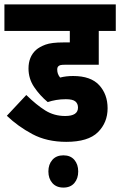

<svg xmlns="http://www.w3.org/2000/svg" viewBox="-20 -642 544 869"><path d="M278 -193Q255 -193 234.5 -189.5Q214 -186 196 -180Q160 -210 134.5 -248Q109 -286 109 -332Q109 -385 143 -416Q159 -430 186 -440Q213 -450 267 -450H296V-502H0V-622H504V-502H427V-349H276Q261 -349 254.5 -347.5Q248 -346 244 -342Q239 -337 239 -327Q239 -317 242 -308.5Q245 -300 252 -291Q279 -298 311 -298Q391 -298 429 -256.5Q467 -215 467 -152Q467 -87 423 -43.5Q379 0 280 0Q192 0 126.5 -35Q61 -70 11 -118L99 -212Q145 -167 185 -142Q225 -117 275 -117Q333 -117 333 -155Q333 -173 321 -183Q309 -193 278 -193ZM199 134Q199 102 217 81.5Q235 61 267 61Q299 61 316.5 81.5Q334 102 334 134Q334 166 316.5 186.5Q299 207 267 207Q235 207 217 186.5Q199 166 199 134Z"/></svg>

Font: Noto Sans ExtraCondensed ExtraBold
Style: Regular
Weight: 800
Width: 2
Designer: Monotype Design Team
Foundry: Monotype Imaging Inc.
Version: Version 2.013; ttfautohint (v1.8.4.7-5d5b)